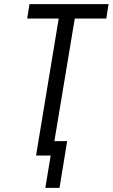

<svg xmlns="http://www.w3.org/2000/svg" viewBox="-20 -755 547 932"><path d="M200 157 226 0H155L265 -665H112L123 -735H507L496 -665H343L244 -70H306L269 157Z"/></svg>

Font: Iosevka Fixed
Style: Italic
Weight: 400
Italic angle: -9°
Monospace: yes
Designer: Belleve Invis
Foundry: Belleve Invis
Version: Version 33.2.4